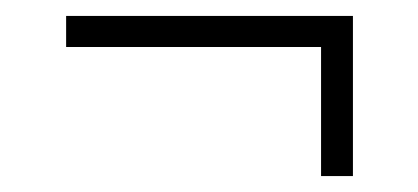

<svg xmlns="http://www.w3.org/2000/svg" viewBox="-20 -294 525 241"><path d="M383 -73V-235H63V-274H423V-73Z"/></svg>

Font: Saira Condensed ExtraLight
Style: Regular
Weight: 250
Width: 3
Designer: Hector Gatti with collaboration of the Omnibus-Type team
Foundry: Omnibus-Type
Version: Version 1.101